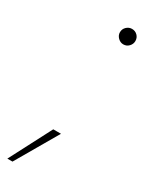

<svg xmlns="http://www.w3.org/2000/svg" viewBox="-228 -556 545 711"><g transform="rotate(30 44.5 -200.5)"><path d="M108 -458Q95 -458 85 -468Q75 -478 75 -491Q75 -505 85 -514.5Q95 -524 108 -524Q122 -524 131.5 -514.5Q141 -505 141 -491Q141 -478 131.5 -468Q122 -458 108 -458ZM-52 123 41 -56H74L-30 123Z"/></g></svg>

Font: DM Sans 12pt Thin
Style: Italic
Weight: 250
Italic angle: -10°
Version: Version 4.004;gftools[0.9.30]